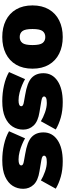

<svg xmlns="http://www.w3.org/2000/svg" viewBox="526 -1076 560 1651"><g transform="rotate(90 805.5 -250.0)"><path d="M298 -510Q379 -510 440.5 -479.5Q502 -449 536 -390.5Q570 -332 570 -250Q570 -168 536 -109.5Q502 -51 440.5 -20.5Q379 10 298 10Q217 10 155.5 -20.5Q94 -51 60 -109.5Q26 -168 26 -250Q26 -332 60 -390.5Q94 -449 155.5 -479.5Q217 -510 298 -510ZM298 -360Q265 -360 247 -337Q229 -314 229 -250Q229 -186 247 -163Q265 -140 298 -140Q331 -140 349 -163Q367 -186 367 -250Q367 -314 349 -337Q331 -360 298 -360Z M849 10Q779 10 713 -5Q647 -20 599 -48L660 -186Q680 -174 710.5 -161Q741 -148 775.5 -139Q810 -130 842 -130Q893 -130 893 -154Q893 -161 885 -167Q877 -173 851 -177L795 -187Q691 -204 650 -241.5Q609 -279 609 -344Q609 -420 675 -465Q741 -510 858 -510Q931 -510 989.5 -493.5Q1048 -477 1093 -450L1022 -322Q990 -342 946 -357.5Q902 -373 865 -373Q834 -373 821.5 -366.5Q809 -360 809 -349Q809 -342 816.5 -336Q824 -330 848 -326L943 -310Q1022 -298 1058 -260.5Q1094 -223 1094 -170Q1094 -120 1068.5 -79.5Q1043 -39 989 -14.5Q935 10 849 10Z M1358 10Q1288 10 1222 -5Q1156 -20 1108 -48L1169 -186Q1189 -174 1219.5 -161Q1250 -148 1284.5 -139Q1319 -130 1351 -130Q1402 -130 1402 -154Q1402 -161 1394 -167Q1386 -173 1360 -177L1304 -187Q1200 -204 1159 -241.5Q1118 -279 1118 -344Q1118 -420 1184 -465Q1250 -510 1367 -510Q1440 -510 1498.5 -493.5Q1557 -477 1602 -450L1531 -322Q1499 -342 1455 -357.5Q1411 -373 1374 -373Q1343 -373 1330.5 -366.5Q1318 -360 1318 -349Q1318 -342 1325.5 -336Q1333 -330 1357 -326L1452 -310Q1531 -298 1567 -260.5Q1603 -223 1603 -170Q1603 -120 1577.5 -79.5Q1552 -39 1498 -14.5Q1444 10 1358 10Z"/></g></svg>

Font: Prodigy Sans ExtraBold
Style: Regular
Weight: 800
Designer: Wei Huang
Foundry: Wei Huang
Version: Version 1.003; ttfautohint (v1.8.3)